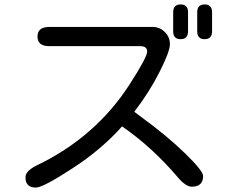

<svg xmlns="http://www.w3.org/2000/svg" viewBox="-20 -804 1040 858"><path d="M580.1 -304.7 604.5 -286.1Q726.6 -197.3 807.1 -118.7Q887.7 -40 887.7 -17.6Q887.7 30.3 836.9 30.3Q810.5 30.3 775.4 -10.7Q661.1 -145.5 525.4 -239.3Q434.6 -136.7 303.2 -51.3Q171.9 34.2 140.6 34.2Q93.8 34.2 93.8 -11.7Q93.8 -40 143.6 -64.5Q406.2 -190.4 558.6 -425.8Q637.7 -548.8 637.7 -573.2Q637.7 -597.7 607.4 -597.7H200.2Q147.5 -597.7 147.5 -640.6Q147.5 -683.6 200.2 -683.6H662.1Q693.4 -683.6 716.3 -661.1Q739.3 -638.7 739.3 -606.4Q739.3 -574.2 692.9 -482.4Q646.5 -390.6 580.1 -304.7ZM861.3 -749Q861.3 -784.2 894.5 -784.2Q927.7 -784.2 927.7 -749V-664.1Q927.7 -628.9 894.5 -628.9Q861.3 -628.9 861.3 -664.1V-749ZM753.9 -749Q753.9 -784.2 787.1 -784.2Q820.3 -784.2 820.3 -749V-664.1Q820.3 -628.9 787.1 -628.9Q753.9 -628.9 753.9 -664.1V-749Z"/></svg>

Font: jf-openhuninn-1.0
Style: Regular
Weight: 400
Designer: [Kosugi Maru]
      Designed by Motoya company      

      [Varela Round]
      Joe Prince(Latin component); Avraham Co
Foundry: justfont CO.,LTD.
Version: 1.0